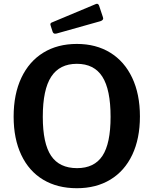

<svg xmlns="http://www.w3.org/2000/svg" viewBox="-20 -984 810 1014"><path d="M52 -368Q52 -487 93 -573.5Q134 -660 209 -706Q284 -752 386 -752Q487 -752 562 -706Q637 -660 678 -573.5Q719 -487 719 -369Q719 -252 678.5 -166.5Q638 -81 563 -35.5Q488 10 386 10Q283 10 208 -35Q133 -80 92.5 -165.5Q52 -251 52 -368ZM564 -367Q564 -511 520.5 -579Q477 -647 386 -647Q295 -647 250.5 -579Q206 -511 206 -367Q206 -226 250 -161Q294 -96 387 -96Q478 -96 521 -161Q564 -226 564 -367ZM523 -895 525 -887Q525 -877 510 -872L279 -807Q276 -806 271 -806Q262 -806 258 -816L248 -847Q246 -853 246 -855Q246 -862 253 -865L487 -963Q489 -964 492 -964Q499 -964 503 -955Z"/></svg>

Font: n
Style: Regular
Weight: 600
Designer: Pablo Impallari, Rodrigo Fuenzalida
Foundry: Impallari Type
Version: Version 1.002; ttfautohint (v1.5)